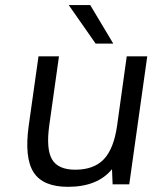

<svg xmlns="http://www.w3.org/2000/svg" viewBox="-20 -720 615 750"><path d="M417.5 -59.1Q360.8 9.8 245.6 9.8Q147.5 9.8 111.1 -47.1Q74.7 -104 92.3 -230L130.4 -500H210.4L172.4 -230Q159.7 -137.7 183.3 -97.4Q207 -57.1 273.9 -57.1Q346.7 -57.1 385.7 -98.1Q424.8 -139.2 437.5 -230L475.1 -500H555.2L484.9 0H419.9ZM332.5 -700.2 422.4 -549.8H353.5L248.5 -700.2Z"/></svg>

Font: Fivo Sans
Style: Italic
Weight: 400
Designer: Alexander Slobzheninov
Foundry: Alexander Slobzheninov
Version: 1.0